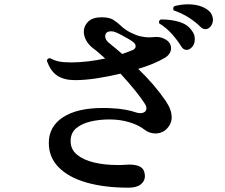

<svg xmlns="http://www.w3.org/2000/svg" viewBox="-20 -846 1040 889"><path d="M575 23Q463 23 380 -1Q297 -25 251.5 -71.5Q206 -118 206 -184Q206 -260 271.5 -303Q337 -346 456 -346Q465 -346 474 -346Q483 -346 493 -345Q528 -344 560.5 -338Q593 -332 611 -325Q622 -322 630 -322Q642 -322 650 -328Q658 -334 658 -344Q658 -355 649 -368Q631 -396 601.5 -432Q572 -468 538 -505Q484 -492 429 -483.5Q374 -475 326 -475Q277 -475 245.5 -495.5Q214 -516 197 -565Q198 -571 203 -574.5Q208 -578 213 -576Q231 -566 252.5 -561.5Q274 -557 310 -557Q348 -557 388.5 -562Q429 -567 467 -575Q452 -589 437.5 -601.5Q423 -614 409 -624Q389 -640 378.5 -660Q368 -680 368 -699Q368 -726 388.5 -746Q409 -766 451 -766Q486 -766 505 -754Q524 -742 541 -725.5Q558 -709 585 -695Q611 -682 631.5 -677.5Q652 -673 671 -673Q680 -673 688.5 -674Q697 -675 704 -675Q720 -675 735 -669Q772 -654 772 -622Q772 -610 764.5 -598Q757 -586 741 -577Q719 -564 688 -551Q657 -538 620 -527Q696 -454 747 -379Q775 -338 775 -303Q775 -281 763 -263Q751 -245 734.5 -236.5Q718 -228 700 -228Q671 -228 647 -247Q622 -267 579 -280Q536 -293 487 -293Q439 -293 398 -283Q357 -273 332 -251.5Q307 -230 307 -192Q307 -154 337 -129.5Q367 -105 416 -93.5Q465 -82 522 -82Q531 -82 540.5 -82Q550 -82 560 -83Q565 -83 570 -83.5Q575 -84 579 -84Q604 -84 622.5 -77Q641 -70 647 -53Q651 -42 651 -30Q651 -8 632 7.5Q613 23 575 23ZM820 -630Q802 -659 777 -687.5Q752 -716 717 -738Q716 -740 716 -743Q716 -752 725 -756Q774 -756 812 -744Q850 -732 869 -703Q877 -693 879.5 -683Q882 -673 882 -664Q882 -643 870 -629Q858 -615 844 -615Q829 -615 820 -630ZM909 -721Q885 -745 853.5 -765Q822 -785 784 -798Q782 -802 782 -806Q782 -814 789 -818Q821 -826 850 -826Q907 -826 942 -800Q955 -790 960.5 -778Q966 -766 966 -755Q966 -737 955.5 -724Q945 -711 931 -711Q919 -711 909 -721ZM546 -596Q561 -601 573.5 -606Q586 -611 596 -615Q608 -621 608 -632Q608 -643 597 -651Q590 -657 574.5 -666Q559 -675 543 -683.5Q527 -692 517 -696Q507 -701 495 -701Q467 -701 467 -677Q467 -662 485 -647Q501 -634 516 -621.5Q531 -609 546 -596Z"/></svg>

Font: Zen Antique
Style: Regular
Weight: 400
Designer: Yoshimichi Ohira
Foundry: Positype
Version: Version 1.001